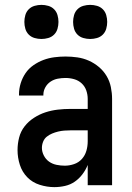

<svg xmlns="http://www.w3.org/2000/svg" viewBox="-20 -760 540 788"><path d="M203 8Q173 8 143 -1.5Q113 -11 92 -32.5Q71 -54 61.5 -83.5Q52 -113 52 -144Q52 -170 58.5 -195.5Q65 -221 81 -241.5Q97 -262 119.5 -276.5Q142 -291 166.5 -299Q191 -307 217 -310Q243 -313 269 -313H340V-354Q340 -372 334 -389Q328 -406 315 -418Q302 -430 284.5 -435Q267 -440 249 -440Q233 -440 217 -437Q201 -434 187.5 -425Q174 -416 166 -401.5Q158 -387 158 -371V-368H58V-373Q58 -396 65 -418.5Q72 -441 85 -460Q98 -479 117.5 -492.5Q137 -506 158.5 -514Q180 -522 203 -525Q226 -528 249 -528Q273 -528 297.5 -524.5Q322 -521 344.5 -511Q367 -501 386 -485Q405 -469 417.5 -448Q430 -427 435 -402.5Q440 -378 440 -354V0H340V-83Q332 -63 318.5 -45Q305 -27 287 -14.5Q269 -2 247 3Q225 8 203 8ZM246 -80Q265 -80 284 -86.5Q303 -93 316 -107.5Q329 -122 334.5 -141Q340 -160 340 -180V-225H269Q256 -225 243.5 -224Q231 -223 218.5 -220Q206 -217 194 -212Q182 -207 172 -199Q162 -191 157 -178.5Q152 -166 152 -153Q152 -137 160 -121.5Q168 -106 181.5 -96.5Q195 -87 212 -83.5Q229 -80 246 -80ZM350 -600Q336 -600 322 -604Q308 -608 298 -618Q288 -628 284 -642Q280 -656 280 -670Q280 -684 284 -698Q288 -712 298 -722Q308 -732 322 -736Q336 -740 350 -740Q364 -740 378 -736Q392 -732 402 -722Q412 -712 416 -698Q420 -684 420 -670Q420 -656 416 -642Q412 -628 402 -618Q392 -608 378 -604Q364 -600 350 -600ZM150 -600Q136 -600 122 -604Q108 -608 98 -618Q88 -628 84 -642Q80 -656 80 -670Q80 -684 84 -698Q88 -712 98 -722Q108 -732 122 -736Q136 -740 150 -740Q164 -740 178 -736Q192 -732 202 -722Q212 -712 216 -698Q220 -684 220 -670Q220 -656 216 -642Q212 -628 202 -618Q192 -608 178 -604Q164 -600 150 -600Z"/></svg>

Font: Iosevka Term Curly Semibold
Style: Regular
Weight: 600
Designer: Belleve Invis
Foundry: Belleve Invis
Version: Version 32.3.0